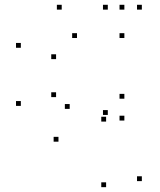

<svg xmlns="http://www.w3.org/2000/svg" viewBox="-20 -564 660 794"><path d="M566.6 185V165H546.6V185ZM566.6 -524.2V-544.2H546.6V-524.2ZM425.8 -524.2V-544.2H405.8V-524.2ZM425.8 -88.7V-108.7H405.8V-88.7ZM418.8 -61.2V-81.2H398.8V-61.2ZM418.8 210V190H398.8V210ZM235.2 -524.2V-544.2H215.2V-524.2ZM66.2 -366.4V-386.4H46.2V-366.4ZM66.2 -126.1V-146.1H46.2V-126.1ZM221.8 21.9V1.9H201.8V21.9ZM494.3 -65.5V-85.5H474.3V-65.5ZM494.3 -155.8V-175.8H474.3V-155.8ZM268.2 -113.7V-133.7H248.2V-113.7ZM211.9 -162.4V-182.4H191.9V-162.4ZM211.9 -319.5V-339.5H191.9V-319.5ZM298.4 -406.8V-426.8H278.4V-406.8ZM494.3 -406.8V-426.8H474.3V-406.8ZM494.3 -524.2V-544.2H474.3V-524.2Z"/></svg>

Font: Monaspace Krypton Dots Var
Style: Regular
Weight: 400
Designer: Riley Cran and the Lettermatic Team
Version: Version 1.100 (Monaspace Krypton Dots)